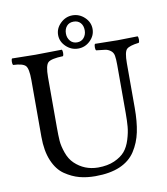

<svg xmlns="http://www.w3.org/2000/svg" viewBox="-89 -882 839 967"><g transform="rotate(-10 330.5 -399.0)"><path d="M347.2 -775.9Q324.2 -775.9 311.5 -761Q298.8 -746.1 298.8 -723.1Q298.8 -701.2 312 -685.5Q325.2 -669.9 347.2 -669.9Q369.1 -669.9 382.1 -685.5Q395 -701.2 395 -723.1Q395 -747.1 382.1 -761.5Q369.1 -775.9 347.2 -775.9ZM435.1 -723.1Q435.1 -689 408.9 -663.6Q382.8 -638.2 347.2 -638.2Q312 -638.2 285.4 -663.6Q258.8 -689 258.8 -722.9Q258.8 -756.8 285.4 -782.5Q312 -808.1 346.9 -808.1Q381.8 -808.1 408.4 -783Q435.1 -757.8 435.1 -723.1ZM171.9 -522.9V-266.1Q171.9 -224.1 173.8 -197Q175.8 -169.9 188 -135Q200.2 -100.1 223.1 -78.1Q272 -31.2 341.8 -30.8Q390.6 -30.8 425.8 -46.4Q460.9 -62 480 -84.5Q499 -106.9 510 -142.6Q521 -178.2 523.4 -207.5Q525.9 -236.8 525.9 -276.9V-522.9Q525.9 -553.7 522.9 -570.3Q520 -586.9 507.6 -596.4Q495.1 -606 481 -608.4Q466.8 -610.8 434.1 -613.8Q430.2 -617.7 430.2 -629.9Q430.2 -642.1 434.1 -647Q525.9 -645 549.8 -645Q575.7 -645 651.9 -647Q655.8 -642.1 655.8 -630.1Q655.8 -618.2 651.9 -613.8Q603 -607.9 589.1 -594Q575.2 -580.1 575.2 -522.9V-294.9Q575.2 -224.1 564.2 -171.6Q553.2 -119.1 525.6 -76.7Q498 -34.2 447 -12.2Q396 9.8 320.8 9.8Q276.9 9.8 240 0Q203.1 -9.8 166.5 -34.4Q129.9 -59.1 108.4 -109.6Q86.9 -160.2 86.9 -232.9V-522.9Q86.9 -582 72.5 -596.9Q58.1 -611.8 9.8 -613.8Q5.9 -617.7 5.9 -629.9Q5.9 -642.1 9.8 -647Q87.9 -645 128.9 -645Q169.9 -645 264.2 -647Q268.1 -642.1 268.1 -630.1Q268.1 -618.2 264.2 -613.8Q204.1 -611.8 188 -597.4Q171.9 -583 171.9 -522.9Z"/></g></svg>

Font: Linux Libertine O
Style: Regular
Weight: 400
Designer: Philipp H. Poll
Foundry: Philipp H. Poll
Version: Version 5.3.0